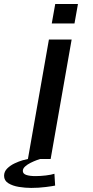

<svg xmlns="http://www.w3.org/2000/svg" viewBox="-71 -780 458 942"><path d="M66 0 169 -586H280.5L177.5 0ZM200 -760.5H311.5L294.5 -665H183ZM82 142Q52.5 142 21.8 137Q-9 132 -30 119Q-51 106 -51 82.5Q-51 62 -35.8 46.8Q-20.5 31.5 0.8 21.5Q22 11.5 40.5 6.2Q59 1 66 0H126Q122 1 108.5 6Q95 11 79.2 18.8Q63.5 26.5 52.2 36.8Q41 47 41 58.5Q41 72.5 57.8 78.2Q74.5 84 103 84Q127 84 154.2 80.8Q181.5 77.5 196 72.5L199.5 130.5Q189 133 153.8 137.5Q118.5 142 82 142Z"/></svg>

Font: Anybody UltraExpanded Regular
Style: Italic
Weight: 400
Width: 9
Italic angle: -10°
Designer: Tyler Finck
Foundry: Etcetera Type Company
Version: Version 1.010; ttfautohint (v1.8.3) -l 8 -r 50 -G 200 -x 14 